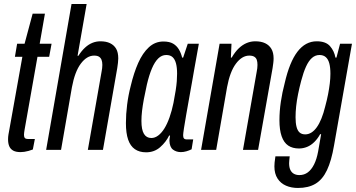

<svg xmlns="http://www.w3.org/2000/svg" viewBox="-20 -744 1767 953"><path d="M82 11Q59 11 45.5 3.5Q32 -4 26 -18Q20 -32 20 -53Q20 -64 22 -76.5Q24 -89 27 -104L91 -462H54L65 -527H102L142 -676H203L177 -527H236L224 -462H166L102 -100Q101 -95 100 -87Q99 -79 99 -75Q99 -64 103.5 -59Q108 -54 119 -54H153L143 -2Q133 2 122 5Q111 8 101 9.5Q91 11 82 11Z M209 0 335 -724H410L365 -467H369Q385 -492 402.5 -508Q420 -524 439 -531.5Q458 -539 478 -539Q507 -539 526.5 -529.5Q546 -520 556.5 -502Q567 -484 567 -454Q567 -444 565.5 -432Q564 -420 562 -406L491 0H416L484 -387Q486 -397 487 -405.5Q488 -414 488 -422Q488 -437 484 -447Q480 -457 471.5 -462.5Q463 -468 447 -468Q429 -468 412.5 -458Q396 -448 381 -428Q366 -408 355 -378.5Q344 -349 337 -311L283 0Z M705 12Q672 12 649.5 -3.5Q627 -19 616 -51Q605 -83 605 -133Q605 -177 611 -224.5Q617 -272 629 -318Q644 -382 666 -431.5Q688 -481 719 -509.5Q750 -538 791 -538Q821 -538 839 -527.5Q857 -517 868 -498.5Q879 -480 884 -458H889L912 -527H967L944 -399Q940 -374 933 -336Q926 -298 918.5 -255Q911 -212 904 -173Q897 -134 893 -107Q889 -80 889 -73Q889 -62 893 -57Q897 -52 908 -52H939L931 -3Q919 3 905 7Q891 11 878 11Q855 11 838.5 -1.5Q822 -14 821 -46Q821 -51 822 -57Q823 -63 824 -70L820 -72Q804 -39 775 -13.5Q746 12 705 12ZM731 -59Q749 -59 765.5 -71.5Q782 -84 796 -106.5Q810 -129 821.5 -161.5Q833 -194 841 -233Q848 -269 852 -295Q856 -321 857.5 -341Q859 -361 859 -378Q859 -409 853.5 -429.5Q848 -450 836.5 -460.5Q825 -471 805 -471Q783 -471 765.5 -454Q748 -437 734 -404Q720 -371 709 -324Q700 -284 694 -251.5Q688 -219 685 -193Q682 -167 682 -144Q682 -100 694.5 -79.5Q707 -59 731 -59Z M978 0 1070 -527H1129L1126 -458H1130Q1147 -487 1165.5 -504.5Q1184 -522 1204.5 -530.5Q1225 -539 1247 -539Q1276 -539 1296 -529.5Q1316 -520 1327 -501.5Q1338 -483 1338 -454Q1338 -443 1336.5 -431.5Q1335 -420 1333 -406L1261 0H1186L1254 -387Q1256 -397 1257 -405.5Q1258 -414 1258 -422Q1258 -437 1254.5 -447Q1251 -457 1242 -462.5Q1233 -468 1217 -468Q1199 -468 1182.5 -458Q1166 -448 1151 -428Q1136 -408 1125 -378.5Q1114 -349 1107 -311L1053 0Z M1459 189Q1426 189 1399.5 177.5Q1373 166 1357.5 142Q1342 118 1342 82Q1342 74 1343 62.5Q1344 51 1347 32H1418Q1417 42 1416 50.5Q1415 59 1415 66Q1415 87 1421.5 100Q1428 113 1439.5 119Q1451 125 1466 125Q1490 125 1508 111.5Q1526 98 1539 72Q1552 46 1559 8Q1563 -14 1566.5 -35Q1570 -56 1574 -78H1569Q1557 -56 1540.5 -39.5Q1524 -23 1504.5 -15Q1485 -7 1464 -7Q1432 -7 1410.5 -21.5Q1389 -36 1378 -67.5Q1367 -99 1367 -147Q1367 -192 1374 -239Q1381 -286 1393 -331Q1417 -436 1456.5 -487.5Q1496 -539 1552 -539Q1597 -539 1618 -515Q1639 -491 1645 -458H1650L1668 -527H1727L1638 -22Q1625 54 1603 100.5Q1581 147 1546 168Q1511 189 1459 189ZM1495 -77Q1511 -77 1525.5 -86Q1540 -95 1552.5 -112.5Q1565 -130 1575.5 -156Q1586 -182 1594 -215Q1603 -248 1608.5 -276.5Q1614 -305 1617 -330.5Q1620 -356 1620 -378Q1620 -409 1614.5 -429.5Q1609 -450 1597 -460.5Q1585 -471 1566 -471Q1545 -471 1528.5 -456.5Q1512 -442 1499 -413.5Q1486 -385 1475 -343Q1466 -309 1459.5 -277Q1453 -245 1450 -216.5Q1447 -188 1447 -162Q1447 -133 1452 -114Q1457 -95 1467.5 -86Q1478 -77 1495 -77Z"/></svg>

Font: Archivo ExtraCondensed
Style: Italic
Weight: 400
Width: 2
Italic angle: -10°
Designer: Hector Gatti
Foundry: Omnibus-Type
Version: Version 2.001